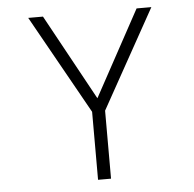

<svg xmlns="http://www.w3.org/2000/svg" viewBox="-51 -751 812 803"><g transform="rotate(-5 355.0 -350.0)"><path d="M328.5 0V-285.5L96.5 -700H158.5L355.5 -340L551.5 -700H613.5L383 -285.5V0Z"/></g></svg>

Font: League Mono UltraLight
Style: Regular
Weight: 200
Width: 6
Designer: Tyler Finck
Foundry: The League of Moveable Type / Tyler Finck
Version: Version 2.210